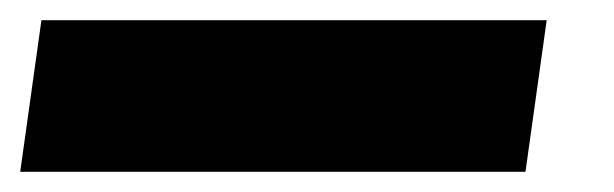

<svg xmlns="http://www.w3.org/2000/svg" viewBox="-80 18 608 190"><path d="M-60 188H440L461 38H-39Z"/></svg>

Font: Fira Sans Heavy
Style: Italic
Weight: 900
Italic angle: -8°
Designer: bBox Type GmbH & Carrois Corporate GbR & Edenspiekermann AG
Foundry: bBox Type GmbH & Carrois Corporate GbR & Edenspiekermann AG
Version: Version 4.301;PS 004.301;hotconv 1.0.88;makeotf.lib2.5.64775